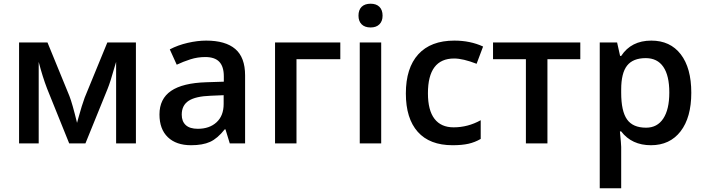

<svg xmlns="http://www.w3.org/2000/svg" viewBox="-20 -767 3769 1027"><path d="M392.1 -109.9 398.4 -133.3Q418.5 -206.1 433.1 -245.1L554.2 -540H707V0H601.1V-436L592.3 -406.7Q570.3 -328.1 555.2 -291L437 0H350.1L231.9 -293Q207.5 -356.4 187 -436V0H82V-540H233.9L351.1 -253.9Q366.7 -214.4 392.1 -109.9Z M833 0ZM1209 0 1186 -75.2H1182.1Q1143.1 -25.9 1103.5 -8.1Q1064 9.8 1002 9.8Q922.4 9.8 877.7 -33.2Q833 -76.2 833 -154.8Q833 -238.3 895 -280.8Q957 -323.2 1084 -327.1L1177.2 -330.1V-358.9Q1177.2 -410.6 1153.1 -436.3Q1128.9 -461.9 1078.1 -461.9Q1036.6 -461.9 998.5 -449.7Q960.4 -437.5 925.3 -420.9L888.2 -502.9Q932.1 -525.9 984.4 -537.8Q1036.6 -549.8 1083 -549.8Q1186 -549.8 1238.5 -504.9Q1291 -460 1291 -363.8V0ZM1038.1 -78.1Q1100.6 -78.1 1138.4 -113Q1176.3 -147.9 1176.3 -210.9V-257.8L1106.9 -254.9Q1025.9 -252 989 -227.8Q952.1 -203.6 952.1 -153.8Q952.1 -117.7 973.6 -97.9Q995.1 -78.1 1038.1 -78.1Z M1800.3 -540V-450.2H1565.9V0H1451.2V-540Z M1897.5 0ZM2019 0H1904.3V-540H2019ZM1897.5 -683.1Q1897.5 -713.9 1914.3 -730.5Q1931.2 -747.1 1962.4 -747.1Q1992.7 -747.1 2009.5 -730.5Q2026.4 -713.9 2026.4 -683.1Q2026.4 -653.8 2009.5 -637Q1992.7 -620.1 1962.4 -620.1Q1931.2 -620.1 1914.3 -637Q1897.5 -653.8 1897.5 -683.1Z M2150.9 0ZM2400.9 9.8Q2278.3 9.8 2214.6 -61.8Q2150.9 -133.3 2150.9 -267.1Q2150.9 -403.3 2217.5 -476.6Q2284.2 -549.8 2410.2 -549.8Q2495.6 -549.8 2564 -518.1L2529.3 -425.8Q2456.5 -454.1 2409.2 -454.1Q2269 -454.1 2269 -268.1Q2269 -177.2 2304 -131.6Q2338.9 -85.9 2406.2 -85.9Q2482.9 -85.9 2551.3 -124V-23.9Q2520.5 -5.9 2485.6 2Q2450.7 9.8 2400.9 9.8Z M3084 -540V-450.2H2908.2V0H2793V-450.2H2617.2V-540Z M3188 0ZM3461.9 9.8Q3359.4 9.8 3302.7 -64H3295.9Q3302.7 4.4 3302.7 19V240.2H3188V-540H3280.8Q3284.7 -524.9 3296.9 -467.8H3302.7Q3356.4 -549.8 3463.9 -549.8Q3564.9 -549.8 3621.3 -476.6Q3677.7 -403.3 3677.7 -271Q3677.7 -138.7 3620.4 -64.5Q3563 9.8 3461.9 9.8ZM3434.1 -456.1Q3365.7 -456.1 3334.2 -416Q3302.7 -376 3302.7 -288.1V-271Q3302.7 -172.4 3334 -128.2Q3365.2 -84 3436 -84Q3495.6 -84 3527.8 -132.8Q3560.1 -181.6 3560.1 -272Q3560.1 -362.8 3528.1 -409.4Q3496.1 -456.1 3434.1 -456.1Z"/></svg>

Font: Open Sans Semibold
Style: Regular
Weight: 600
Foundry: Ascender Corporation
Version: Version 1.10; ttfautohint (v1.5.65-e2d9)